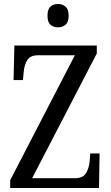

<svg xmlns="http://www.w3.org/2000/svg" viewBox="-20 -942 556 962"><path d="M31 0V-39L355 -665H170Q131 -665 116.5 -640.5Q102 -616 99 -584L95 -541H48L52 -714H465V-674L141 -49H354Q395 -49 410 -73Q425 -97 429 -131L432 -173H479L476 0ZM271 -805Q248 -805 233 -818Q218 -831 218 -863Q218 -896 233 -909Q248 -922 271 -922Q292 -922 308 -909Q324 -896 324 -863Q324 -831 308 -818Q292 -805 271 -805Z"/></svg>

Font: Noto Serif Thai Condensed
Style: Regular
Weight: 400
Width: 3
Designer: Monotype Design Team
Foundry: Monotype Imaging Inc.
Version: Version 2.002; ttfautohint (v1.8.4.7-5d5b)